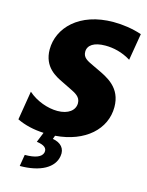

<svg xmlns="http://www.w3.org/2000/svg" viewBox="-140 -822 878 1144"><g transform="rotate(15 299.0 -250.5)"><path d="M405.2 -589.1C453.8 -589.1 509.6 -577.1 562.5 -544L590.2 -709.5C533 -728.7 471.9 -737.2 415.5 -737.2C203.8 -737.2 89.1 -613.3 89.1 -481.9C89.1 -372.2 169 -334.5 213.8 -312.9L268.1 -286.2C300.4 -270.2 334.9 -255 334.9 -214.8C334.9 -170.8 294.4 -138.8 228 -138.8C168.3 -138.8 97.3 -163.4 46.2 -208.8L17 -30.5C66.1 -6.7 122.2 5.7 182.5 8.5L157.7 70.3C203.8 76.7 224.1 92 218.4 120C211.3 149.5 172.9 164.4 108.3 164.4L96.6 235.8C223 235.8 305 189.6 316.4 116.1C324.9 68.9 295.8 36.9 245.4 29.1L253.2 7.5C436.4 -6.7 550.8 -112.6 550.8 -248.6C550.8 -369.3 460.2 -409.8 396.3 -440L362.6 -456C326.3 -473 297.2 -486.2 297.2 -522.7C297.2 -563.2 334.2 -589.1 405.2 -589.1Z"/></g></svg>

Font: TID UI Extra Bold
Style: Italic
Weight: 800
Italic angle: -9.39999°
Designer: The TID Project Authors
Foundry: Bakken & Bæck
Version: Version 1.001;hotconv 1.0.109;makeotfexe 2.5.65596